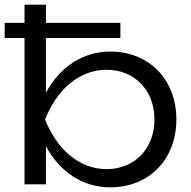

<svg xmlns="http://www.w3.org/2000/svg" viewBox="-30 -790 818 823"><path d="M167 0V-163C226 -54 323 13 443 13C607 13 726 -105 726 -278C726 -451 607 -569 443 -569C324 -569 226 -502 167 -393V-627H486V-692H167V-770H75V-692H-10V-627H75V0ZM427 -65C308 -65 213 -152 163 -278C213 -404 308 -491 427 -491C546 -491 632 -404 632 -278C632 -152 546 -65 427 -65Z"/></svg>

Font: Bounded Light
Style: Regular
Weight: 300
Designer: Vlad Churkin
Version: Version 3.0